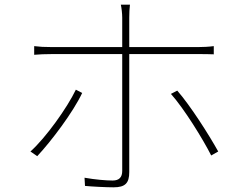

<svg xmlns="http://www.w3.org/2000/svg" viewBox="-20 -787 1040 820"><path d="M331 -390 304 -404C267 -327 176 -199 110 -140L139 -120C198 -183 292 -307 331 -390ZM737 -400 710 -386C767 -322 846 -194 882 -123L912 -140C872 -212 793 -336 737 -400ZM126 -590V-553C151 -555 169 -556 200 -556H502V-543C502 -495 502 -128 502 -57C502 -30 489 -16 461 -16C433 -16 386 -20 341 -28L343 7C374 10 434 13 465 13C515 13 532 -5 532 -52C532 -111 532 -461 532 -543V-556H829C850 -556 871 -556 893 -555V-590C870 -587 847 -586 828 -586H532V-712C532 -730 533 -753 535 -767H496C499 -755 502 -729 502 -712V-586H199C167 -586 152 -587 126 -590Z"/></svg>

Font: Noto Sans CJK SC Thin
Style: Regular
Weight: 100
Designer: Ryoko NISHIZUKA 西塚涼子 (kana, bopomofo & ideographs); Paul D. Hunt (Latin, Greek & Cyrillic); Sandoll Communications 산돌커뮤니
Foundry: Adobe
Version: Version 2.004;hotconv 1.0.118;makeotfexe 2.5.65603